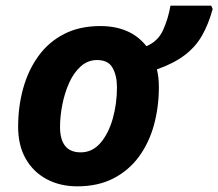

<svg xmlns="http://www.w3.org/2000/svg" viewBox="-20 -648 771 678"><path d="M253 10Q192 10 144.5 -15.5Q97 -41 70.5 -88Q44 -135 44 -200Q44 -272 62 -336.5Q80 -401 116 -450.5Q152 -500 206.5 -528Q261 -556 334 -556Q441 -556 497 -485Q538 -502 556 -542Q574 -582 582 -628H726L731 -616Q716 -562 693.5 -522.5Q671 -483 632.5 -453.5Q594 -424 534 -403Q541 -376 541 -340Q541 -271 524 -208Q507 -145 471.5 -96Q436 -47 381.5 -18.5Q327 10 253 10ZM265 -110Q306 -110 334.5 -143Q363 -176 378 -228.5Q393 -281 393 -340Q393 -381 377.5 -408.5Q362 -436 323 -436Q290 -436 265 -413.5Q240 -391 224 -355Q208 -319 200 -278Q192 -237 192 -200Q192 -110 265 -110Z"/></svg>

Font: BC Sans
Style: Bold Italic
Weight: 700
Italic angle: -12°
Designer: Monotype Design Team
Province of B.C.
Foundry: Monotype Imaging Inc.
Version: Version 2.000;GOOG;noto-source:20170915:90ef993387c0